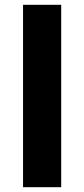

<svg xmlns="http://www.w3.org/2000/svg" viewBox="-20 -780 351 800"><path d="M76 0V-760H235V0Z"/></svg>

Font: Noto Sans Display Black
Style: Regular
Weight: 900
Designer: Monotype Design Team
Foundry: Monotype Imaging Inc.
Version: Version 2.003